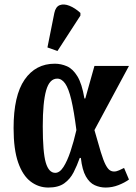

<svg xmlns="http://www.w3.org/2000/svg" viewBox="-20 -832 610 862"><path d="M197 10Q153 10 117.5 -17Q82 -44 61.5 -102.5Q41 -161 41 -257Q41 -403 90.5 -474.5Q140 -546 226 -546Q254 -546 280.5 -534.5Q307 -523 327.5 -489.5Q348 -456 359 -390H363L404 -536H559L404 -248Q421 -187 432.5 -149.5Q444 -112 453.5 -93.5Q463 -75 472 -68.5Q481 -62 492 -62Q503 -62 515 -67.5Q527 -73 537 -78L559 -26Q540 -12 512 -1Q484 10 454 10Q429 10 405.5 -0.5Q382 -11 365.5 -40Q349 -69 343 -123H338Q326 -89 310.5 -58.5Q295 -28 268.5 -9Q242 10 197 10ZM228 -56Q248 -56 265 -82.5Q282 -109 296.5 -152.5Q311 -196 323 -248Q312 -334 300 -384.5Q288 -435 272.5 -457Q257 -479 237 -479Q202 -479 187 -425.5Q172 -372 172 -265Q172 -148 185.5 -102Q199 -56 228 -56ZM238 -603 193 -619 224 -774Q230 -802 248.5 -809Q267 -816 292 -806Q317 -796 341 -774V-762Z"/></svg>

Font: Noto Serif ExtraCondensed
Style: Bold
Weight: 700
Width: 2
Designer: Monotype Design Team
Foundry: Monotype Imaging Inc.
Version: Version 2.014; ttfautohint (v1.8.4.7-5d5b)